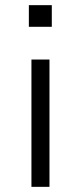

<svg xmlns="http://www.w3.org/2000/svg" viewBox="-20 -725 313 745"><path d="M92 -621V-705H181V-621ZM102 0V-494H172V0Z"/></svg>

Font: Nunito Sans 7pt Light
Style: Regular
Weight: 300
Designer: Vernon Adams
Foundry: Vernon Adams
Version: Version 3.101;gftools[0.9.27]